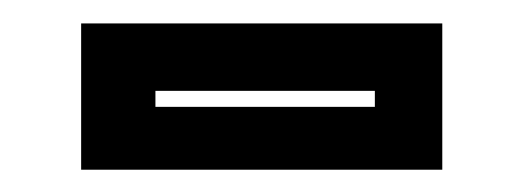

<svg xmlns="http://www.w3.org/2000/svg" viewBox="-20 -708 458 168"><path d="M51 -559.5V-687.5H367V-559.5ZM116 -614.5H308V-628.5H116Z"/></svg>

Font: Tourney Condensed Regular
Style: Bold
Weight: 700
Width: 3
Designer: Tyler Finck
Foundry: Etcetera Type Co
Version: Version 1.010; ttfautohint (v1.8.3)